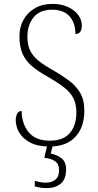

<svg xmlns="http://www.w3.org/2000/svg" viewBox="-20 -744 502 988"><path d="M235 10Q175 10 136.5 -10Q98 -30 79.5 -61Q61 -92 61 -126Q61 -145 68.5 -159Q76 -173 91 -173Q93 -104 129 -62Q165 -20 236 -20Q305 -20 339 -59Q373 -98 373 -166Q373 -208 358 -238Q343 -268 310.5 -293.5Q278 -319 226 -349Q177 -376 144.5 -403.5Q112 -431 96 -467.5Q80 -504 80 -558Q80 -605 101 -642.5Q122 -680 160 -702Q198 -724 249 -724Q296 -724 330 -708Q364 -692 382.5 -667Q401 -642 401 -613Q401 -569 368 -569Q368 -627 337.5 -660.5Q307 -694 248 -694Q184 -694 152.5 -654.5Q121 -615 121 -556Q121 -513 135 -484Q149 -455 177.5 -432Q206 -409 249 -385Q294 -359 331.5 -332Q369 -305 391.5 -268Q414 -231 414 -174Q414 -90 368 -40Q322 10 235 10ZM220 224Q206 224 190.5 222Q175 220 159 215V187Q175 191 188.5 193.5Q202 196 215 196Q246 196 265 180.5Q284 165 284 131Q284 101 264.5 86.5Q245 72 208 68L226 -9H255L241 46Q272 52 296 70Q320 88 320 129Q320 178 292.5 201Q265 224 220 224Z"/></svg>

Font: Noto Serif SemiCondensed ExtraLight
Style: Regular
Weight: 200
Width: 4
Designer: Monotype Design Team
Foundry: Monotype Imaging Inc.
Version: Version 2.014